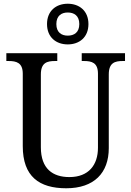

<svg xmlns="http://www.w3.org/2000/svg" viewBox="-20 -999 704 1029"><path d="M343 -761C405 -761 454 -799 454 -870C454 -941 405 -979 343 -979C281 -979 232 -941 232 -870C232 -799 281 -761 343 -761ZM343 -808C310 -808 282 -825 282 -870C282 -915 310 -932 343 -932C377 -932 405 -915 405 -870C405 -825 377 -808 343 -808ZM335 10C484 10 563 -72 563 -205V-600C563 -663 596 -672 638 -672H650V-714H418V-672H430C472 -672 505 -663 505 -604V-207C505 -116 456 -50 352 -50C263 -50 199 -94 199 -210V-600C199 -663 232 -672 275 -672H287V-714H14V-672H26C68 -672 102 -663 102 -604V-216C102 -53 190 10 335 10Z"/></svg>

Font: Noto Serif Devanagari SemiCondensed
Style: Regular
Weight: 400
Width: 4
Designer: Universal Thirst, Indian Type Foundry and the Monotype Design Team
Foundry: Monotype Imaging Inc.
Version: Version 2.004